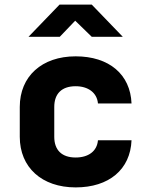

<svg xmlns="http://www.w3.org/2000/svg" viewBox="-20 -805 640 835"><path d="M104 -645H240L307 -715L379 -645H514L379 -785H239ZM309 10C454 10 547 -68 552 -195H406C402 -147 364 -120 309 -120C249 -120 216 -152 216 -210V-340C216 -398 249 -430 309 -430C363 -430 402 -402 406 -355H552C547 -482 454 -560 309 -560C162 -560 66 -473 66 -340V-210C66 -77 162 10 309 10Z"/></svg>

Font: JetBrains Mono ExtraBold
Style: Regular
Weight: 800
Monospace: yes
Designer: Philipp Nurullin, Konstantin Bulenkov
Foundry: JetBrains
Version: Version 2.305